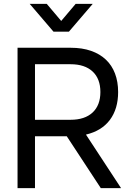

<svg xmlns="http://www.w3.org/2000/svg" viewBox="-20 -965 681 985"><path d="M220 -945 294 -857.5 368 -945H455.5L333.5 -802.5H254.5L132.5 -945ZM322.5 -266H159.5V0H70V-720H342.5Q401.5 -720 446.8 -704.2Q492 -688.5 523 -659.2Q554 -630 570 -587.8Q586 -545.5 586 -493Q586 -406.5 543.8 -350Q501.5 -293.5 421 -274.5L601 0H497ZM159.5 -350.5H342Q415 -350.5 455 -387.8Q495 -425 495 -493Q495 -561 455 -598.2Q415 -635.5 342 -635.5H159.5Z"/></svg>

Font: Vela Sans Med
Style: Regular
Weight: 500
Designer: Principal design: Mikhail Sharanda - project Manrope.
Design modification: Ravid Balaliev
Foundry: Mikhail Sharanda
Version: Version 1.001